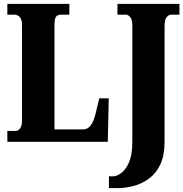

<svg xmlns="http://www.w3.org/2000/svg" viewBox="-20 -734 949 994"><path d="M544 240V179H564Q584 179 607.5 162Q631 145 648 106Q665 67 665 2V-603Q665 -633 654 -645.5Q643 -658 633 -658H588V-714H909V-658H865Q854 -658 843 -645.5Q832 -633 832 -601V1Q832 69 811 115Q790 161 754 188.5Q718 216 674.5 228Q631 240 586 240ZM18 0V-56H62Q73 -56 83.5 -68.5Q94 -81 94 -109V-602Q94 -633 82.5 -645.5Q71 -658 55 -658H18V-714H339V-658H298Q276 -658 269 -646Q262 -634 262 -605V-64H411Q433 -64 449 -84Q465 -104 476 -150L494 -225H543L538 0Z"/></svg>

Font: Noto Serif ExtraCondensed Black
Style: Regular
Weight: 900
Width: 2
Designer: Monotype Design Team
Foundry: Monotype Imaging Inc.
Version: Version 2.015; ttfautohint (v1.8.4.7-5d5b)